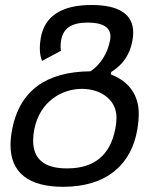

<svg xmlns="http://www.w3.org/2000/svg" viewBox="-20 -530 642 758"><path d="M229.5 207.5C400.9 207.5 499.5 119.6 522.5 -21C525.9 -41.5 527.8 -65.4 527.8 -81.5C527.8 -149.9 493.7 -207 417.5 -236.3L419.4 -246.1C464.4 -273.4 492.2 -314 502.4 -367.2C504.9 -379.4 505.9 -391.6 505.9 -401.4C505.9 -474.1 449.2 -510.3 341.3 -510.3C221.7 -510.3 156.2 -465.3 141.1 -380.9C139.2 -370.1 137.2 -353.5 137.2 -338.9C137.2 -320.8 140.1 -304.2 146 -289.6L220.7 -329.6C219.7 -335.4 219.2 -341.3 219.2 -347.2C219.2 -356 220.2 -364.7 221.7 -373C230 -418.5 262.7 -440.9 326.7 -440.9C384.3 -440.9 416 -422.9 416 -386.2C416 -381.8 415.5 -377 414.6 -371.6C405.8 -320.8 375.5 -272.9 336.9 -248.5C162.1 -247.1 58.1 -171.9 28.3 -21C23.9 2 21.5 22.5 21.5 42.5C21.5 151.9 93.3 207.5 229.5 207.5ZM243.7 134.8C154.8 134.8 110.8 98.1 110.8 24.4C110.8 10.7 112.3 -4.4 115.7 -21C138.2 -130.9 225.6 -179.2 303.7 -179.2C375.5 -179.2 439.9 -138.2 439.9 -65.9C439.9 -55.2 438.5 -38.1 435.1 -21C415 83 351.6 134.8 245.6 134.8Z"/></svg>

Font: Hack
Style: Oblique
Weight: 400
Italic angle: -12°
Monospace: yes
Designer: Christopher Simpkins
Foundry: Christopher Simpkins
Version: Version 2.010